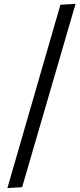

<svg xmlns="http://www.w3.org/2000/svg" viewBox="-20 -755 410 990"><path d="M291.5 -730.5 369.6 -735.4 94.2 210 18.1 214.8Z"/></svg>

Font: Neuton
Style: Italic
Weight: 400
Italic angle: -9°
Designer: Brian M Zick
Version: Version 1.32